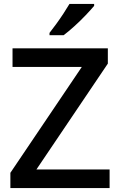

<svg xmlns="http://www.w3.org/2000/svg" viewBox="-20 -961 614 981"><path d="M540 0H33V-78L398 -619H44V-714H531V-636L166 -95H540ZM461 -931Q446 -913 418.5 -884Q391 -855 360 -827Q329 -799 305 -781H233V-793Q248 -812 267 -838Q286 -864 304 -891.5Q322 -919 335 -941H461Z"/></svg>

Font: Noto Kufi Arabic Medium
Style: Regular
Weight: 500
Designer: Monotype Design Team, David Williams, Khaled Hosny
Foundry: Google LLC
Version: Version 2.109; ttfautohint (v1.8.4.7-5d5b)